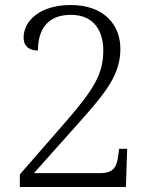

<svg xmlns="http://www.w3.org/2000/svg" viewBox="-20 -744 599 764"><path d="M59 0H481L486 -152H454L451 -128C445 -81 434 -55 377 -55H115L297 -259C403 -378 459 -448 459 -550C459 -647 392 -724 262 -724C136 -724 74 -659 74 -595C74 -557 99 -543 131 -543C131 -624 167 -685 262 -685C356 -685 391 -618 391 -543C391 -448 351 -386 242 -260L59 -50Z"/></svg>

Font: Noto Serif Georgian Light
Style: Regular
Weight: 300
Designer: Monotype Design Team, Akaki Razmadze
Foundry: Google LLC
Version: Version 2.003